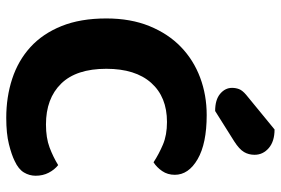

<svg xmlns="http://www.w3.org/2000/svg" viewBox="-162 -719 898 614"><g transform="rotate(90 287.0 -412.0)"><path d="M539 -522Q539 -499 527 -481.5Q515 -464 499 -454Q473 -471 442.5 -484Q412 -497 370 -497Q290 -497 245 -446.5Q200 -396 200 -303Q200 -207 247.5 -158.5Q295 -110 378 -110Q421 -110 451.5 -121.5Q482 -133 508 -149Q523 -137 532.5 -118.5Q542 -100 542 -77Q542 -57 531.5 -39.5Q521 -22 495 -10Q475 0 441 8.5Q407 17 357 17Q290 17 232 -2Q174 -21 131 -60Q88 -99 63.5 -159.5Q39 -220 39 -303Q39 -381 63.5 -441Q88 -501 130 -541.5Q172 -582 228 -603Q284 -624 348 -624Q439 -624 489 -595Q539 -566 539 -522ZM394 -841Q432 -841 453.5 -822.5Q475 -804 475 -777Q475 -758 466 -743Q457 -728 432 -712L335 -651Q299 -651 280 -667Q261 -683 261 -705Q261 -717 265 -727.5Q269 -738 283 -750Z"/></g></svg>

Font: Baloo Thambi 2
Style: Bold
Weight: 700
Designer: Aadarsh Rajan and Ek Type
Foundry: Ek Type
Version: Version 1.640;hotconv 1.0.111;makeotfexe 2.5.65597; ttfautoh